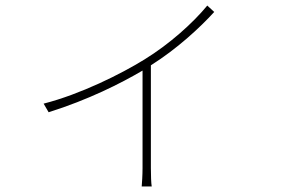

<svg xmlns="http://www.w3.org/2000/svg" viewBox="-20 -604 1040 691"><path d="M137 -231 155 -200C298 -245 415 -304 493 -350V1C493 26 491 56 490 67H526C524 56 523 26 523 1V-369C617 -428 699 -504 751 -561L726 -584C675 -522 591 -446 500 -390C416 -338 270 -265 137 -231Z"/></svg>

Font: Harano Aji Gothic ExtraLight
Style: Regular
Weight: 250
Foundry: Masamichi Hosoda
Version: HaranoAjiGothic-ExtraLight version 20230610;ttx 4.39.4